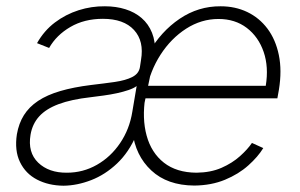

<svg xmlns="http://www.w3.org/2000/svg" viewBox="-20 -573 944 605"><path d="M592.3 11.7Q507.3 11.2 456.8 -35.9Q406.2 -83 397.5 -158.7L448.7 -406.7Q486.8 -473.6 545.9 -513.7Q605 -553.7 675.3 -553.2Q721.2 -553.2 759 -535.2Q796.9 -517.1 822.8 -482.7Q848.6 -448.2 858.6 -399.7Q868.7 -351.1 858.9 -290.5L854 -263.2H425.3L431.2 -302.7H817.4Q827.1 -361.8 810.8 -409.4Q794.4 -457 757.6 -485.1Q720.7 -513.2 668.5 -513.2Q614.3 -513.2 566.7 -482.7Q519 -452.1 485.8 -400.6Q452.6 -349.1 440.9 -286.1L438 -268.1Q427.2 -199.7 442.1 -145.5Q457 -91.3 496.6 -60.3Q536.1 -29.3 599.1 -28.8Q644 -29.3 678 -44.2Q711.9 -59.1 736.1 -80.8Q760.3 -102.5 773.9 -122.6L809.6 -106.4Q793 -79.1 762.5 -51.8Q731.9 -24.4 689 -6.6Q646 11.2 592.3 11.7ZM190.9 -28.8Q241.7 -28.8 285.4 -53.7Q329.1 -78.6 358.6 -122.3Q388.2 -166 397 -221.2L410.6 -301.8Q401.4 -294.9 385 -289.3Q368.7 -283.7 348.4 -279.3Q328.1 -274.9 306.6 -272Q285.2 -269 265.1 -266.6Q204.6 -259.8 164.8 -244.9Q125 -230 103.5 -206.3Q82 -182.6 76.2 -148.4Q66.9 -92.8 100.3 -60.5Q133.8 -28.3 190.9 -28.8ZM180.2 12.2Q132.8 11.7 96.7 -7.1Q60.5 -25.9 43 -62.3Q25.4 -98.6 33.2 -149.9Q39.1 -184.1 55.4 -210.2Q71.8 -236.3 100.1 -255.1Q128.4 -273.9 169.9 -286.1Q211.4 -298.3 267.1 -305.2Q309.1 -310.1 342.5 -314.9Q376 -319.8 396.7 -330.3Q417.5 -340.8 420.9 -361.3L424.3 -383.8Q434.6 -443.4 402.3 -478.5Q370.1 -513.7 304.2 -513.7Q245.6 -513.7 201.7 -488Q157.7 -462.4 134.8 -421.9L96.7 -437Q119.1 -476.6 153.1 -502.2Q187 -527.8 227.8 -540.8Q268.6 -553.7 310.5 -553.2Q345.7 -553.2 375.2 -543.9Q404.8 -534.7 426.3 -516.1Q447.8 -497.6 459 -469.7Q470.2 -441.9 468.3 -405.8L414.1 -147H409.2Q386.2 -93.3 348.9 -57.9Q311.5 -22.5 267.3 -5.4Q223.1 11.7 180.2 12.2Z"/></svg>

Font: Inter Tight ExtraLight
Style: Italic
Weight: 250
Italic angle: -9.39999°
Designer: Rasmus Andersson
Foundry: rsms
Version: Version 3.004